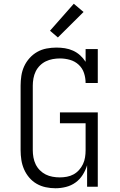

<svg xmlns="http://www.w3.org/2000/svg" viewBox="-20 -997 640 1025"><path d="M276 8Q250 8 224 2.5Q198 -3 175.5 -16Q153 -29 136 -49Q119 -69 108.5 -93Q98 -117 94 -143Q90 -169 90 -195V-540Q90 -566 94 -592.5Q98 -619 109 -643Q120 -667 138 -687Q156 -707 179 -720Q202 -733 228.5 -738Q255 -743 281 -743Q304 -743 326.5 -739.5Q349 -736 370 -726.5Q391 -717 408 -701.5Q425 -686 437 -667V-735H502V-554H437Q437 -581 428.5 -607Q420 -633 400 -651.5Q380 -670 353.5 -677.5Q327 -685 300 -685Q281 -685 261.5 -681.5Q242 -678 224.5 -669.5Q207 -661 193 -647Q179 -633 170.5 -615.5Q162 -598 158.5 -578.5Q155 -559 155 -540V-195Q155 -176 158.5 -156.5Q162 -137 170.5 -119.5Q179 -102 193 -88Q207 -74 224 -65.5Q241 -57 260.5 -53.5Q280 -50 299 -50Q318 -50 337 -53.5Q356 -57 372.5 -66Q389 -75 402 -89.5Q415 -104 423 -121Q431 -138 434 -157Q437 -176 437 -195V-339H300V-397H502V0H445V-115Q437 -88 421.5 -63.5Q406 -39 383 -22.5Q360 -6 332 1Q304 8 276 8ZM289 -797 247 -833 374 -977 426 -933Z"/></svg>

Font: Iosevka Slab Light Extended
Style: Regular
Weight: 300
Width: 7
Monospace: yes
Designer: Belleve Invis
Foundry: Belleve Invis
Version: Version 11.1.0; ttfautohint (v1.8.3)